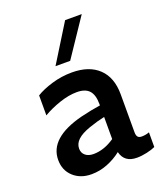

<svg xmlns="http://www.w3.org/2000/svg" viewBox="-136 -820 788 922"><g transform="rotate(-20 257.5 -359.5)"><path d="M327 -47Q294 -21 254.5 -5.5Q215 10 173 10Q117 10 81 -23Q45 -56 45 -109Q45 -222 222 -267Q280 -281 323 -287V-294Q323 -341 303 -363Q283 -385 240 -385Q199 -385 151.5 -369Q104 -353 65 -330V-432Q97 -452 147 -467Q197 -482 250 -482Q338 -482 386.5 -435.5Q435 -389 435 -303V-109Q435 -93 441 -85.5Q447 -78 461 -78Q481 -78 500 -85V-10Q483 -2 456 4Q429 10 405 10Q341 10 327 -47ZM215 -78Q269 -78 323 -115V-228Q285 -220 242 -205Q199 -190 178.5 -170.5Q158 -151 158 -126Q158 -104 173.5 -91Q189 -78 215 -78ZM306 -729H391L262 -537H187Z"/></g></svg>

Font: Madhuban Medium
Style: Regular
Weight: 500
Designer: jaikishan Patel
Foundry: MagicType
Version: Version 1.000